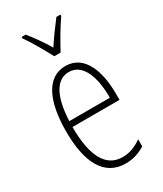

<svg xmlns="http://www.w3.org/2000/svg" viewBox="-195 -836 778 919"><g transform="rotate(-30 194.0 -377.0)"><path d="M177 -606H212C237 -653 272 -713 302 -756V-764H280C246 -720 222 -687 194 -644C169 -686 136 -733 110 -764H88V-756C113 -722 151 -655 177 -606ZM199 -539C96 -539 46 -433 46 -264C46 -97 98 10 218 10C260 10 296 -3 326 -22V-61C290 -36 256 -24 220 -24C128 -24 83 -109 83 -269H343V-303C343 -425 305 -539 199 -539ZM199 -506C277 -506 309 -412 308 -301H84C90 -439 132 -506 199 -506Z"/></g></svg>

Font: Noto Sans Georgian ExtraCondensed ExtraLight
Style: Regular
Weight: 200
Width: 2
Designer: Monotype Design Team, Akaki Razmadze
Foundry: Google LLC
Version: Version 2.005